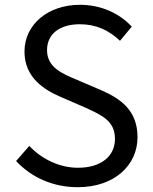

<svg xmlns="http://www.w3.org/2000/svg" viewBox="-20 -767 637 800"><path d="M304 13C457 13 553 -79 553 -195C553 -304 487 -354 402 -391L297 -436C240 -460 176 -486 176 -558C176 -626 229 -666 313 -666C381 -666 435 -640 480 -597L529 -656C477 -712 401 -747 313 -747C180 -747 82 -665 82 -552C82 -444 164 -393 231 -364L337 -318C406 -286 459 -263 459 -188C459 -116 401 -68 305 -68C229 -68 155 -103 102 -159L47 -96C111 -28 200 13 304 13Z"/></svg>

Font: Spoqa Han Sans Neo
Style: Regular
Weight: 400
Designer: [Spoqa Han Sans Neo] Dong-huui Kim ___ Younghwa Kang ___ Yujin Lee ___ [Noto Sans] Ryoko NISHIZUKA ____ (kana & ideograp
Foundry: Spoqa (http://www.spoqa-han-sans.com)
Version: Version 1.100;hotconv 1.0.109;makeotfexe 2.5.65596